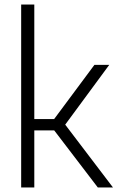

<svg xmlns="http://www.w3.org/2000/svg" viewBox="-20 -828 519 848"><path d="M73.5 0V-808H131.5V-302H219L397 -541.5H462.5L268 -277.5L479 0H412L219.5 -252H131.5V0Z"/></svg>

Font: Encode Sans SmCnd Lt
Style: Regular
Weight: 300
Width: 4
Designer: Multiple Designers
Foundry: Impallari Type
Version: Version 3.002; ttfautohint (v1.8.3) -l 8 -r 50 -G 200 -x 14 